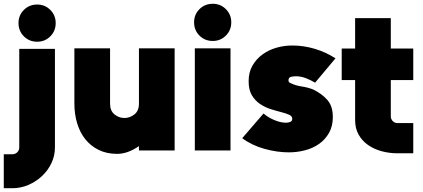

<svg xmlns="http://www.w3.org/2000/svg" viewBox="-46 -797 2240 1017"><path d="M151 -576Q109 -576 80.5 -604.5Q52 -633 52 -675Q52 -716 80.5 -744.5Q109 -773 151 -773Q192 -773 220.5 -744.5Q249 -716 249 -675Q249 -633 220.5 -604.5Q192 -576 151 -576ZM-26 200V20H20Q35 20 45.5 9.5Q56 -1 56 -16V-538H245V-16Q245 28 226.5 67Q208 106 176.5 135.5Q145 165 104.5 182.5Q64 200 20 200Z M879 0H690V-23Q661 -3 632 7.5Q603 18 574 18Q519 18 476.5 -3Q434 -24 405.5 -60Q377 -96 362.5 -144.5Q348 -193 348 -248V-541H537V-248Q537 -210 560.5 -191Q584 -172 613 -172Q642 -172 666 -191Q690 -210 690 -248V-541H879Z M1081 -580Q1039 -580 1010.5 -608.5Q982 -637 982 -679Q982 -720 1010.5 -748.5Q1039 -777 1081 -777Q1122 -777 1150.5 -748.5Q1179 -720 1179 -679Q1179 -637 1150.5 -608.5Q1122 -580 1081 -580ZM986 -541H1175V0H986Z M1717 -177Q1717 -129 1697 -93.5Q1677 -58 1644.5 -35Q1612 -12 1570 -1Q1528 10 1484 10Q1422 10 1355 -8.5Q1288 -27 1237 -65L1350 -196Q1372 -176 1406 -161.5Q1440 -147 1469 -147Q1480 -147 1491 -151Q1502 -155 1502 -168Q1502 -182 1485 -189.5Q1468 -197 1442 -203.5Q1416 -210 1386.5 -219.5Q1357 -229 1331 -246.5Q1305 -264 1288 -292.5Q1271 -321 1271 -367Q1271 -414 1291 -449Q1311 -484 1343.5 -508Q1376 -532 1417.5 -544Q1459 -556 1502 -556Q1562 -556 1621 -538.5Q1680 -521 1731 -488L1623 -359Q1600 -373 1574 -383Q1548 -393 1521 -393Q1509 -393 1495.5 -390Q1482 -387 1482 -371Q1482 -360 1495 -356Q1519 -344 1552 -339Q1585 -334 1613 -323Q1660 -300 1688.5 -267Q1717 -234 1717 -177Z M2024 -701V-540H2143V-373H2024V-181Q2024 -166 2034.5 -155.5Q2045 -145 2059 -145H2143V15H2060Q2016 15 1975.5 4Q1935 -7 1903.5 -29Q1872 -51 1853.5 -84Q1835 -117 1835 -161V-373H1764V-540H1835V-701Z"/></svg>

Font: Afrihost Sans Black
Style: Regular
Weight: 900
Foundry: https://www.afrihost.com
Version: Version 1.000